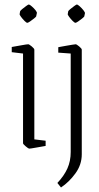

<svg xmlns="http://www.w3.org/2000/svg" viewBox="-20 -648 440 850"><path d="M69 -598Q70 -601 78.5 -608Q87 -615 96 -621.5Q105 -628 107 -628Q111 -628 120.5 -620Q130 -612 137.5 -602.5Q145 -593 143 -589L140 -575Q139 -573 130.5 -566Q122 -559 113 -553Q104 -547 101 -547Q97 -547 88.5 -555.5Q80 -564 73 -573.5Q66 -583 67 -586ZM109 10Q106 10 94 0Q82 -10 82 -14V-411L32 -417V-440Q50 -443 74.5 -447.5Q99 -452 105 -452Q109 -452 120.5 -442.5Q132 -433 132 -428V-31L182 -25V-2Q164 1 139.5 5.5Q115 10 109 10ZM282 -598Q283 -601 291.5 -608Q300 -615 309 -621.5Q318 -628 320 -628Q324 -628 333 -620Q342 -612 349.5 -602.5Q357 -593 356 -589L353 -575Q352 -573 343.5 -566Q335 -559 326 -553Q317 -547 314 -547Q310 -547 301.5 -555.5Q293 -564 286 -573.5Q279 -583 280 -586ZM250 182 234 162Q264 130 278.5 97.5Q293 65 293 25V-411L238 -415V-439Q238 -439 248.5 -441Q259 -443 273.5 -445.5Q288 -448 300 -450Q312 -452 315 -452Q319 -452 330.5 -442.5Q342 -433 342 -428V35Q342 81 314 119.5Q286 158 250 182Z"/></svg>

Font: Grenze Gotisch ExtraLight
Style: Regular
Weight: 200
Designer: Renata Polastri
Foundry: Omnibus-Type
Version: Version 1.001